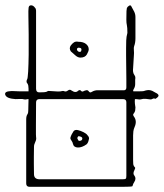

<svg xmlns="http://www.w3.org/2000/svg" viewBox="-20 -720 631 740"><path d="M94 0Q81 0 81 -13V-260Q81 -273 86 -280Q88 -283 88.5 -287.5Q89 -292 89 -296Q89 -307 89.5 -317.5Q90 -328 90 -338Q84 -338 81.5 -337Q79 -336 73 -337Q68 -339 56.5 -338.5Q45 -338 40 -338Q6 -340 0.5 -354Q-5 -368 23 -369Q27 -369 29.5 -369Q32 -369 55 -368Q59 -368 71 -368Q83 -368 90 -368V-378Q90 -384 89 -390Q88 -396 83 -402Q82 -404 82.5 -408Q83 -412 84 -413Q87 -416 88.5 -443.5Q90 -471 90.5 -509.5Q91 -548 90.5 -587.5Q90 -627 89.5 -655Q89 -683 90 -687Q90 -699 99 -699.5Q108 -700 115 -690Q119 -686 119 -679V-378Q119 -364 131 -364Q135 -364 147.5 -364.5Q160 -365 164 -369Q165 -370 176 -369Q187 -368 200.5 -367.5Q214 -367 219 -369Q223 -370 226 -369Q234 -365 241.5 -371Q249 -377 256 -371Q272 -360 282 -371Q288 -374 290 -372Q296 -365 301 -368Q306 -371 312 -372Q318 -374 322.5 -367.5Q327 -361 334 -366Q346 -373 358 -372H457Q467 -372 467 -383Q467 -394 467 -415.5Q467 -437 466.5 -461Q466 -485 466 -505Q466 -525 466 -534Q466 -549 466.5 -564Q467 -579 471 -593Q471 -615 469 -623Q467 -631 467 -644Q467 -670 467.5 -677.5Q468 -685 469 -689Q471 -694 477.5 -698Q484 -702 487 -694Q493 -684 497.5 -674.5Q502 -665 502 -654V-603Q502 -590 502 -572.5Q502 -555 497 -542Q495 -537 496 -526.5Q497 -516 496 -506L493 -457Q492 -450 493 -443Q494 -436 499 -429Q503 -424 501 -413Q501 -407 501 -396Q501 -385 495 -376Q492 -371 494 -368H495Q500 -368 515 -368Q530 -368 534 -369Q548 -374 557.5 -372.5Q567 -371 579 -363Q590 -358 591 -352.5Q592 -347 579 -339Q573 -342 568 -339Q563 -336 558 -337Q539 -340 532 -339Q525 -338 522.5 -337Q520 -336 513 -337Q509 -338 500 -338Q499 -329 500 -320Q501 -311 502 -306Q502 -300 501 -294Q500 -288 495 -282Q491 -278 496 -271Q509 -254 499 -231Q495 -222 494 -214Q493 -206 493 -198V-103Q493 -96 493.5 -88.5Q494 -81 500 -75Q502 -74 500.5 -70Q499 -66 498 -64Q491 -51 498 -43Q502 -38 502 -32Q502 -25 497.5 -18.5Q493 -12 491 -4Q491 -1 484 -1Q482 -1 476.5 -0.5Q471 0 452 0Q433 0 392 0Q351 0 279 0Q207 0 94 0ZM290 -498Q280 -498 270.5 -506.5Q261 -515 253 -522Q245 -534 253 -545Q259 -553 265.5 -557Q272 -561 282 -559Q301 -559 311.5 -550.5Q322 -542 322 -530Q322 -523 315 -510.5Q308 -498 290 -498ZM287 -520Q292 -520 293 -524Q294 -528 294 -529Q294 -536 284 -536Q281 -537 277 -533Q276 -529 277 -527Q281 -520 287 -520ZM133 -29H451Q462 -29 464.5 -31Q467 -33 467 -42V-326Q467 -338 454 -338H132Q119 -338 119 -325Q119 -264 118.5 -237Q118 -210 118.5 -202.5Q119 -195 119 -192Q121 -183 116 -173Q111 -163 111 -154Q111 -129 110.5 -115.5Q110 -102 110.5 -88Q111 -74 111 -49Q111 -29 133 -29ZM314 -164Q296 -151 280 -151.5Q264 -152 261 -166Q260 -172 255.5 -178Q251 -184 251 -188Q253 -196 256.5 -202.5Q260 -209 264 -215Q270 -221 280.5 -218.5Q291 -216 302 -210.5Q313 -205 317 -199Q326 -190 322 -181Q320 -170 314 -164ZM295 -180Q297 -182 297 -185Q298 -188 296 -190Q295 -192 289 -194Q283 -196 281 -194Q280 -193 279 -191Q278 -189 278 -187Q278 -186 279 -184.5Q280 -183 281 -181Q282 -177 286.5 -177Q291 -177 295 -180Z"/></svg>

Font: Sankofa Display
Style: Regular
Weight: 400
Designer: Batsirai Madzonga
Foundry: Batsirai Madzonga
Version: Version 1.000; ttfautohint (v1.8.4.7-5d5b)